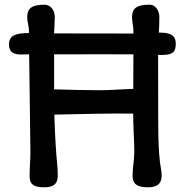

<svg xmlns="http://www.w3.org/2000/svg" viewBox="-20 -797 810 823"><path d="M106.9 -44.4C106.9 -11.2 118.2 5.9 169.9 5.9C216.3 5.9 227.5 -15.1 227.5 -44.4C227.5 -67.9 226.6 -82 224.6 -99.6C220.7 -136.7 215.3 -217.3 212.9 -305.7C299.8 -307.6 458 -311.5 550.8 -310.1C550.8 -252.9 555.7 -192.4 555.7 -146.5C555.7 -111.3 548.3 -78.1 548.3 -44.9C548.3 -11.7 563 5.9 614.7 5.9C660.6 5.9 672.9 -15.6 672.9 -44.9C672.9 -56.6 671.4 -66.9 669.4 -77.1C665 -103.5 658.2 -147.9 658.2 -279.3C658.2 -389.2 657.7 -475.6 657.7 -561.5H677.2C726.6 -561.5 733.4 -580.6 733.4 -610.4C733.4 -654.8 693.4 -657.2 661.1 -657.2C662.1 -679.7 663.1 -702.1 663.1 -724.6C663.1 -744.1 651.9 -776.9 620.1 -776.9C561 -776.9 545.9 -757.3 545.9 -723.6C545.9 -703.6 551.8 -685.1 551.8 -666.5V-653.3C363.3 -653.3 267.1 -653.3 211.9 -653.8C212.9 -680.2 214.8 -702.6 214.8 -724.6C214.8 -749 200.2 -776.9 170.4 -776.9C111.8 -776.9 96.7 -757.3 96.7 -723.6C96.7 -702.1 104 -684.6 104 -666.5V-655.3C56.2 -654.8 18.6 -649.9 18.6 -606.4C18.6 -573.7 38.1 -563.5 68.4 -563.5C78.1 -563.5 89.8 -563.5 95.7 -564H105C109.9 -204.1 110.4 -175.3 110.4 -146C110.4 -108.9 106.9 -76.7 106.9 -44.4ZM211.9 -414.1V-564C375.5 -564.5 484.9 -564.5 551.8 -564C551.8 -497.1 551.3 -432.6 551.3 -416C500 -414.6 453.6 -410.2 407.2 -410.2C339.8 -410.2 279.3 -412.1 211.9 -414.1Z"/></svg>

Font: Autour One
Style: Regular
Weight: 400
Designer: Eben Sorkin
Foundry: Eben Sorkin
Version: Version 1.002